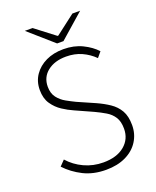

<svg xmlns="http://www.w3.org/2000/svg" viewBox="-154 -922 830 1024"><g transform="rotate(-20 260.5 -410.5)"><path d="M269 12Q197 12 141.5 -16Q86 -44 46 -87L75 -117Q110 -77 160.5 -53.5Q211 -30 269 -30Q345 -30 389 -66.5Q433 -103 433 -162Q433 -203 417 -228Q401 -253 374 -269Q347 -285 315 -300L215 -345Q185 -358 154.5 -378Q124 -398 102.5 -429.5Q81 -461 81 -509Q81 -557 106 -593.5Q131 -630 174 -650.5Q217 -671 273 -671Q333 -671 380 -648Q427 -625 456 -593L431 -563Q401 -593 361.5 -611Q322 -629 273 -629Q208 -629 167.5 -597Q127 -565 127 -511Q127 -473 145.5 -449Q164 -425 191 -410Q218 -395 241 -384L341 -340Q379 -323 411 -301.5Q443 -280 461.5 -248Q480 -216 480 -165Q480 -115 454.5 -74.5Q429 -34 381.5 -11Q334 12 269 12ZM253 -711 114 -833H158L269 -748H273L384 -833H428L289 -711Z"/></g></svg>

Font: Source Sans 3 Light
Style: Regular
Weight: 300
Designer: Paul D. Hunt
Foundry: Adobe
Version: Version 3.052;hotconv 1.1.0;makeotfexe 2.6.0